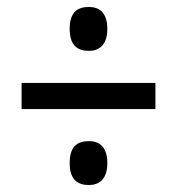

<svg xmlns="http://www.w3.org/2000/svg" viewBox="-20 -633 508 551"><path d="M235 -487C264 -487 288 -503 288 -550C288 -598 264 -613 235 -613C202 -613 180 -598 180 -550C180 -503 202 -487 235 -487ZM42 -320H426V-395H42ZM235 -102C264 -102 288 -118 288 -165C288 -213 264 -228 235 -228C202 -228 180 -213 180 -165C180 -118 202 -102 235 -102Z"/></svg>

Font: Noto Serif Myanmar Condensed Black
Style: Regular
Weight: 900
Width: 3
Designer: Ben Mitchell and the Monotype Design Team
Foundry: Monotype Imaging Inc.
Version: Version 2.106